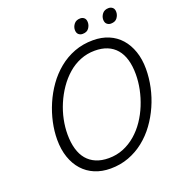

<svg xmlns="http://www.w3.org/2000/svg" viewBox="-206 -1383 1445 1567"><g transform="rotate(-20 516.5 -599.5)"><path d="M485 19Q410 19 349 -6.5Q288 -32 244.5 -80.5Q201 -129 177.5 -197.5Q154 -266 154 -351Q154 -424 170.5 -500.5Q187 -577 219 -651.5Q251 -726 297.5 -791.5Q344 -857 405.5 -907.5Q467 -958 542 -986.5Q617 -1015 705 -1015Q780 -1015 840.5 -989.5Q901 -964 943.5 -916Q986 -868 1009.5 -800Q1033 -732 1033 -648Q1033 -570 1016 -490.5Q999 -411 966 -336.5Q933 -262 886 -197.5Q839 -133 778 -84.5Q717 -36 643.5 -8.5Q570 19 485 19ZM500 -66Q568 -66 627 -90Q686 -114 735.5 -156.5Q785 -199 823 -255Q861 -311 887 -375Q913 -439 926.5 -505Q940 -571 940 -635Q940 -707 924 -762Q908 -817 876 -854.5Q844 -892 797.5 -911Q751 -930 690 -930Q623 -930 563.5 -906Q504 -882 455 -839Q406 -796 367.5 -740Q329 -684 302 -620.5Q275 -557 261.5 -491.5Q248 -426 248 -363Q248 -292 264 -236.5Q280 -181 311.5 -143.5Q343 -106 390 -86Q437 -66 500 -66ZM645 -1092Q624 -1092 610 -1105Q596 -1118 596 -1144Q596 -1171 614.5 -1194.5Q633 -1218 669 -1218Q689 -1218 703 -1205.5Q717 -1193 717 -1167Q717 -1140 700 -1116Q683 -1092 645 -1092ZM891 -1092Q871 -1092 856.5 -1105Q842 -1118 842 -1144Q842 -1171 860.5 -1194.5Q879 -1218 915 -1218Q935 -1218 949.5 -1205.5Q964 -1193 964 -1167Q964 -1140 946.5 -1116Q929 -1092 891 -1092Z"/></g></svg>

Font: Playwrite NZ
Style: Regular
Weight: 400
Designer: Veronika Burian, José Scaglione
Foundry: TypeTogether
Version: Version 1.002